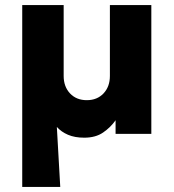

<svg xmlns="http://www.w3.org/2000/svg" viewBox="-20 -530 688 760"><path d="M68 210V-510H232V-229.5Q232 -187 257.2 -160.2Q282.5 -133.5 323.5 -133.5Q364.5 -133.5 389.8 -160.2Q415 -187 415 -229.5V-510H579V0H437.5V-54Q418 -26 388.2 -5.5Q358.5 15 313.5 15Q276 15 249.2 3.5Q222.5 -8 205 -27.5L218.5 210Z"/></svg>

Font: Geologica
Style: Bold
Weight: 700
Designer: Sindre Bremnes, Frode Helland
Foundry: Monokrom Skriftforlag AS
Version: Version 1.010; ttfautohint (v1.8.4.7-5d5b);gftools[0.9.28]